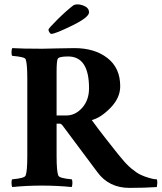

<svg xmlns="http://www.w3.org/2000/svg" viewBox="-20 -869 754 896"><path d="M206.1 -730.5Q206.1 -736.3 248.5 -778.3Q291 -820.3 323.2 -844.7Q331.1 -848.6 340.8 -848.6Q358.4 -848.6 377 -839.4Q395.5 -830.1 395.5 -811.5Q395.5 -788.1 316.4 -749.5Q237.3 -710.9 219.7 -710.9Q214.8 -710.9 210.4 -718.3Q206.1 -725.6 206.1 -730.5ZM327.1 -644.5Q421.9 -644.5 481.4 -598.1Q541 -551.8 541 -466.8Q541 -412.1 495.6 -365.7Q450.2 -319.3 408.2 -308.6Q439.5 -265.6 475.1 -220.2Q510.7 -174.8 530.3 -150.4L549.8 -127Q570.3 -101.6 593.8 -82Q617.2 -62.5 635.7 -53.7Q654.3 -44.9 672.9 -39.6Q691.4 -34.2 699.2 -33.2Q707 -32.2 711.9 -32.2Q714.8 -25.4 713.9 -12.2Q712.9 1 711.9 3.9Q655.3 7.8 584 7.8Q488.3 7.8 434.6 -65.4L276.4 -277.3Q266.6 -292 258.8 -292H244.1V-141.6Q244.1 -69.3 252 -49.8Q256.8 -37.1 314.5 -32.2Q318.4 -27.3 317.9 -14.2Q317.4 -1 314.5 3.9Q248 -2.9 174.8 -2.9Q103.5 -2.9 37.1 3.9Q34.2 -1 33.7 -14.2Q33.2 -27.3 37.1 -32.2Q94.7 -37.1 99.6 -49.8Q107.4 -69.3 107.4 -141.6V-501Q107.4 -573.2 99.6 -592.8Q95.7 -603.5 37.1 -608.4Q33.2 -613.3 33.7 -626.5Q34.2 -639.6 37.1 -644.5Q81.1 -641.6 176.8 -641.6Q195.3 -641.6 245.6 -643.1Q295.9 -644.5 327.1 -644.5ZM395.5 -457Q395.5 -605.5 297.9 -605.5Q253.9 -605.5 249 -593.8Q244.1 -582 244.1 -534.2V-330.1H289.1Q332 -330.1 363.8 -366.2Q395.5 -402.3 395.5 -457Z"/></svg>

Font: Crimson
Style: Bold
Weight: 700
Version: Version 0.8 ; ttfautohint (v1.00) -l 8 -r 50 -G 200 -x 14 -D